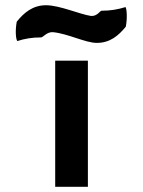

<svg xmlns="http://www.w3.org/2000/svg" viewBox="-20 -714 548 734"><path d="M368 -673C363 -673 351 -651 328 -653C286 -659 208 -694 156 -694C105 -694 71 -665 44 -631C38 -599 40 -566 46 -557C74 -566 102 -571 137 -571C145 -571 159 -593 183 -591C241 -585 307 -550 350 -550C401 -550 433 -578 461 -612C467 -644 465 -678 460 -687C431 -678 403 -673 368 -673ZM316 0V-482H191V0Z"/></svg>

Font: Bluebird
Style: Regular
Weight: 400
Designer: Jasper
Foundry: Cannot Into Space Fonts
Version: Version 0.98